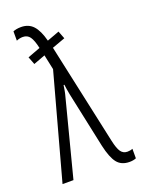

<svg xmlns="http://www.w3.org/2000/svg" viewBox="-147 -833 671 909"><g transform="rotate(-20 188.5 -378.0)"><path d="M9 0 153 -527 137 -602 78 -580 63 -619 127 -643Q118 -684 105.5 -701.5Q93 -719 70 -719Q53 -719 38 -712V-759Q45 -762 55 -764Q65 -766 78 -766Q116 -766 139 -741Q162 -716 176 -662L238 -685L253 -646L187 -622L297 -114Q306 -72 318 -55.5Q330 -39 351 -39Q366 -39 377 -44V4Q363 10 344 10Q303 10 281.5 -17Q260 -44 246 -107L196 -342Q190 -370 186.5 -386.5Q183 -403 181.5 -414Q180 -425 178 -439H174Q172 -425 169.5 -411Q167 -397 163 -383L64 0Z"/></g></svg>

Font: Noto Sans ExtraCondensed Light
Style: Regular
Weight: 300
Width: 2
Designer: Monotype Design Team
Foundry: Monotype Imaging Inc.
Version: Version 2.013; ttfautohint (v1.8.4.7-5d5b)